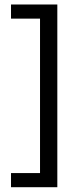

<svg xmlns="http://www.w3.org/2000/svg" viewBox="-20 -695 346 837"><path d="M28 121.1H229.9V-675.4H28V-613.8H154.5V59.5H28Z"/></svg>

Font: Anek Kannada Medium
Style: Regular
Weight: 500
Designer: Vaishnavi Murthy, Maithili Shingre (Kannada) & Yesha Goshar (Latin)
Foundry: Ek Type
Version: Version 1.003